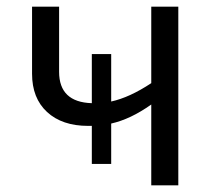

<svg xmlns="http://www.w3.org/2000/svg" viewBox="-20 -555 640 575"><path d="M157 -535V-340Q157 -249 255 -246V-393H313V-251Q368 -263 433 -306V-535H514V0H433V-242Q371 -198 313 -185V-64H255V-178H244Q166 -178 121 -219.5Q76 -261 76 -334V-535Z"/></svg>

Font: Stephens Clock
Style: Regular
Weight: 400
Designer: Peter Wiegel (catfonts.de) with slight modifications by DT1.org
Version: Version 0.9.1